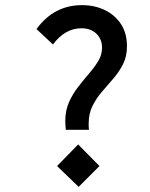

<svg xmlns="http://www.w3.org/2000/svg" viewBox="-20 -708 585 747"><path d="M326 -203H236Q235 -214 234.5 -222Q234 -230 234 -237Q234 -278 248.5 -310.5Q263 -343 284.5 -370.5Q306 -398 327 -422.5Q348 -447 362.5 -471Q377 -495 377 -522Q377 -556 355 -577Q333 -598 297 -598Q233 -598 186 -535L122 -595Q190 -688 299 -688Q348 -688 387.5 -669Q427 -650 450.5 -614.5Q474 -579 474 -528Q474 -489 459 -459Q444 -429 421.5 -403Q399 -377 377 -351.5Q355 -326 340 -296Q325 -266 325 -228Q325 -224 325 -218Q325 -212 326 -203ZM286 19 202 -62 284 -146 367 -62Z"/></svg>

Font: Narnoor SemiBold
Style: Regular
Weight: 600
Designer: S. Sridhar Murthy
Foundry: SIL International
Version: Version 3.000